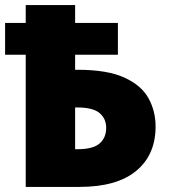

<svg xmlns="http://www.w3.org/2000/svg" viewBox="-24 -734 665 754"><path d="M271 -714V-644H439V-519H271V-460H281Q397 -460 464 -429.5Q531 -399 559 -348.5Q587 -298 587 -237Q587 -126 511 -63Q435 0 288 0H77V-519H-4V-644H77V-714ZM279 -312H271V-148H280Q341 -148 367 -170.5Q393 -193 393 -232Q393 -268 367 -290Q341 -312 279 -312Z"/></svg>

Font: Noto Sans Black
Style: Regular
Weight: 900
Designer: Monotype Design Team
Foundry: Monotype Imaging Inc.
Version: Version 2.007